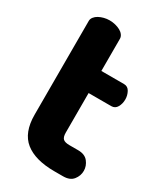

<svg xmlns="http://www.w3.org/2000/svg" viewBox="-174 -756 711 828"><g transform="rotate(30 182.0 -341.5)"><path d="M198 -169Q198 -147 207 -138.5Q216 -130 239 -130H282Q316 -130 332 -109.5Q348 -89 348 -65Q348 -40 332 -20Q316 0 282 0H239Q143 0 93 -40Q43 -80 43 -169V-636Q43 -646 50 -655Q57 -664 68 -670Q79 -676 92.5 -679.5Q106 -683 120 -683Q135 -683 149 -679.5Q163 -676 174 -670Q185 -664 191.5 -655Q198 -646 198 -636V-476H311Q330 -476 339.5 -458.5Q349 -441 349 -421Q349 -400 339.5 -383Q330 -366 311 -366H198Z"/></g></svg>

Font: AkaAcidDosis
Style: ExtraBold
Weight: 800
Designer: Edgar Tolentino, Pablo Impallari, Igino Marini, Aka-Acid
Foundry: Edgar Tolentino, Pablo Impallari, Igino Marini, Aka-Acid
Version: Version 1.007